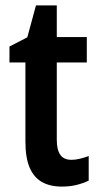

<svg xmlns="http://www.w3.org/2000/svg" viewBox="-20 -680 366 710"><path d="M244 -89Q259 -89 275.5 -93Q292 -97 308 -103V-12Q287 -2 262.5 4Q238 10 209 10Q165 10 135 -7Q105 -24 89.5 -60.5Q74 -97 74 -156V-449H15V-508L81 -542L113 -660H190V-543H301V-449H190V-163Q190 -126 203 -107.5Q216 -89 244 -89Z"/></svg>

Font: Noto Sans Khmer Condensed SemiBold
Style: Regular
Weight: 600
Width: 3
Designer: Danh Hong and the Monotype Design Team
Foundry: Monotype Imaging Inc.
Version: Version 2.004